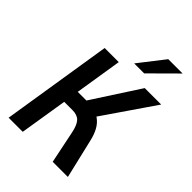

<svg xmlns="http://www.w3.org/2000/svg" viewBox="-265 -1042 1155 1155"><g transform="rotate(45 313.0 -464.0)"><path d="M33 0 145 -705H265L217 -404H307L279 -386L486 -705H626L392 -364L347 -399Q382 -393 408 -374Q434 -355 451 -324.5Q468 -294 478 -250L537 0H408L366 -204Q355 -260 334 -282Q313 -304 272 -304H202L153 0ZM336 -765 463 -928H585L421 -765Z"/></g></svg>

Font: Nunito Sans 10pt Condensed
Style: Bold Italic
Weight: 700
Width: 3
Italic angle: -9°
Designer: Vernon Adams
Foundry: Vernon Adams
Version: Version 3.101;gftools[0.9.27]